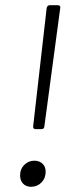

<svg xmlns="http://www.w3.org/2000/svg" viewBox="-20 -720 277 736"><path d="M107 -235 159 -690Q160 -694 163 -697Q166 -700 170 -700H202Q207 -700 209.5 -697Q212 -694 211 -690L150 -235Q149 -225 139 -225H116Q107 -225 107 -235ZM57 -48Q57 -72 73 -88Q89 -104 112 -104Q131 -104 143 -92.5Q155 -81 155 -62Q155 -37 139 -20.5Q123 -4 99 -4Q80 -4 68.5 -16Q57 -28 57 -48Z"/></svg>

Font: Barlow Condensed Light
Style: Italic
Weight: 300
Width: 3
Italic angle: -7°
Designer: Jeremy Tribby
Foundry: Tribby Type
Version: Version 1.408